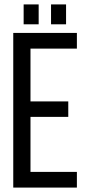

<svg xmlns="http://www.w3.org/2000/svg" viewBox="-20 -849 400 869"><path d="M155 -829V-739H87V-829ZM279 -829V-739H211V-829ZM289 -390V-320H118V-71H328V0H40V-700H328V-629H118V-390Z"/></svg>

Font: Adderley Regular
Style: Regular
Weight: 400
Designer: gorohovskiy
Version: Version 1.003 November 13, 2017